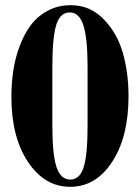

<svg xmlns="http://www.w3.org/2000/svg" viewBox="-20 -708 540 741"><path d="M476 -337Q476 -180 413 -83.5Q350 13 251 13Q152 13 88 -83Q24 -179 24 -334Q24 -385 31 -433.5Q38 -482 55.5 -529Q73 -576 98.5 -610.5Q124 -645 164 -666.5Q204 -688 253 -688Q328 -688 380.5 -633.5Q433 -579 454.5 -502.5Q476 -426 476 -337ZM318 -224V-449Q318 -560 302 -610Q286 -660 249 -660Q212 -660 197 -611.5Q182 -563 182 -449V-224Q182 -112 198 -63.5Q214 -15 251 -15Q288 -15 303 -63Q318 -111 318 -224Z"/></svg>

Font: STIX
Style: Bold
Weight: 700
Designer: MicroPress Inc., with final additions and corrections provided by Coen Hoffman, Elsevier (retired)
Version: Version 1.1.1